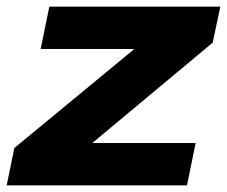

<svg xmlns="http://www.w3.org/2000/svg" viewBox="-57 -556 681 576"><path d="M-37 0 -14 -112 346 -409H65L91 -536H604L581 -428L220 -127H530L504 0Z"/></svg>

Font: Mona Sans Expanded
Style: Bold Italic
Weight: 700
Width: 7
Italic angle: -11.7°
Designer: Deni Anggara
Foundry: GitHub
Version: Version 1.001;gftools[0.9.33]